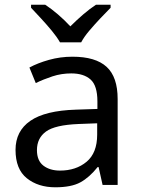

<svg xmlns="http://www.w3.org/2000/svg" viewBox="-20 -786 601 816"><path d="M288 -545Q386 -545 433 -502Q480 -459 480 -365V0H416L399 -76H395Q360 -32 321.5 -11Q283 10 215 10Q142 10 94 -28.5Q46 -67 46 -149Q46 -229 109 -272.5Q172 -316 303 -320L394 -323V-355Q394 -422 365 -448Q336 -474 283 -474Q241 -474 203 -461.5Q165 -449 132 -433L105 -499Q140 -518 188 -531.5Q236 -545 288 -545ZM314 -259Q214 -255 175.5 -227Q137 -199 137 -148Q137 -103 164.5 -82Q192 -61 235 -61Q303 -61 348 -98.5Q393 -136 393 -214V-262ZM235 -606Q222 -629 200 -655.5Q178 -682 154 -708Q130 -734 112 -753V-766H172Q198 -749 226 -725Q254 -701 279 -674Q306 -701 334 -725Q362 -749 388 -766H450V-753Q431 -734 406.5 -708Q382 -682 359.5 -655.5Q337 -629 325 -606Z"/></svg>

Font: Noto Sans Inscriptional Pahlavi
Style: Regular
Weight: 400
Designer: Monotype Design Team
Foundry: Monotype Imaging Inc.
Version: Version 2.003; ttfautohint (v1.8.4.7-5d5b)